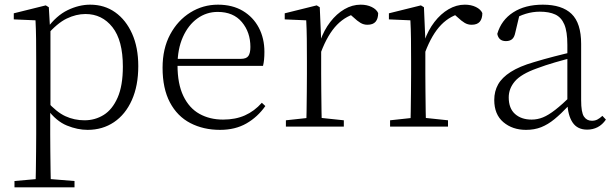

<svg xmlns="http://www.w3.org/2000/svg" viewBox="-20 -542 2627 822"><path d="M42 260V233L154 223H175L299 233V260ZM132 260Q133 229 133.5 189.5Q134 150 134.5 108.5Q135 67 135 32V-278Q135 -330 134.5 -374Q134 -418 132 -455L39 -459V-485L176 -519L189 -511L194 -425L196 -420V-80L195 -71V32Q195 66 195.5 107.5Q196 149 196.5 189Q197 229 198 260ZM355 14Q312 14 266.5 -4.5Q221 -23 182 -75H169L181 -108Q222 -62 260 -44.5Q298 -27 342 -27Q387 -27 424 -50Q461 -73 483.5 -124Q506 -175 506 -257Q506 -369 461.5 -425.5Q417 -482 346 -482Q306 -482 265.5 -462.5Q225 -443 178 -389L169 -420H181Q221 -475 269.5 -498.5Q318 -522 366 -522Q427 -522 473 -489.5Q519 -457 545.5 -398Q572 -339 572 -259Q572 -175 544.5 -113.5Q517 -52 468 -19Q419 14 355 14Z M922 14Q851 14 795 -15Q739 -44 707.5 -103.5Q676 -163 676 -252Q676 -334 708.5 -394.5Q741 -455 795 -488.5Q849 -522 913 -522Q975 -522 1019.5 -495.5Q1064 -469 1088 -423.5Q1112 -378 1112 -320Q1112 -283 1106 -260H706V-290H1011Q1035 -290 1043.5 -302.5Q1052 -315 1052 -341Q1052 -404 1015.5 -447.5Q979 -491 912 -491Q864 -491 825 -463Q786 -435 763 -383.5Q740 -332 740 -263Q740 -183 765 -131Q790 -79 834 -54.5Q878 -30 935 -30Q988 -30 1028.5 -48Q1069 -66 1101 -102L1116 -88Q1083 -41 1035 -13.5Q987 14 922 14Z M1204 0V-27L1315 -39H1338L1452 -27V0ZM1291 0Q1292 -24 1292.5 -64.5Q1293 -105 1293.5 -149Q1294 -193 1294 -226V-281Q1294 -333 1293.5 -375.5Q1293 -418 1291 -455L1199 -459V-485L1336 -519L1349 -511L1355 -371V-370V-226Q1355 -193 1355.5 -149Q1356 -105 1356.5 -64.5Q1357 -24 1358 0ZM1354 -318 1337 -367H1351Q1367 -413 1394 -448Q1421 -483 1454.5 -502.5Q1488 -522 1524 -522Q1551 -522 1571.5 -512Q1592 -502 1599 -486Q1599 -462 1588 -449Q1577 -436 1553 -436Q1537 -436 1523.5 -444Q1510 -452 1493 -468L1470 -488H1519Q1463 -477 1423 -436Q1383 -395 1354 -318Z M1650 0V-27L1761 -39H1784L1898 -27V0ZM1737 0Q1738 -24 1738.5 -64.5Q1739 -105 1739.5 -149Q1740 -193 1740 -226V-281Q1740 -333 1739.5 -375.5Q1739 -418 1737 -455L1645 -459V-485L1782 -519L1795 -511L1801 -371V-370V-226Q1801 -193 1801.5 -149Q1802 -105 1802.5 -64.5Q1803 -24 1804 0ZM1800 -318 1783 -367H1797Q1813 -413 1840 -448Q1867 -483 1900.5 -502.5Q1934 -522 1970 -522Q1997 -522 2017.5 -512Q2038 -502 2045 -486Q2045 -462 2034 -449Q2023 -436 1999 -436Q1983 -436 1969.5 -444Q1956 -452 1939 -468L1916 -488H1965Q1909 -477 1869 -436Q1829 -395 1800 -318Z M2232 14Q2174 14 2135 -19Q2096 -52 2096 -114Q2096 -151 2112.5 -180.5Q2129 -210 2166.5 -234Q2204 -258 2266 -276Q2309 -289 2353.5 -300.5Q2398 -312 2438 -321V-297Q2398 -287 2356.5 -275Q2315 -263 2278 -249Q2211 -225 2184.5 -194Q2158 -163 2158 -125Q2158 -78 2185 -54Q2212 -30 2256 -30Q2281 -30 2304.5 -39.5Q2328 -49 2357.5 -72Q2387 -95 2427 -134L2433 -89H2414Q2382 -55 2354 -32Q2326 -9 2297 2.5Q2268 14 2232 14ZM2494 13Q2452 13 2431.5 -17.5Q2411 -48 2409 -102V-106V-350Q2409 -407 2396 -437.5Q2383 -468 2357 -480Q2331 -492 2291 -492Q2261 -492 2231 -483Q2201 -474 2169 -454L2205 -482L2186 -402Q2182 -382 2172 -374Q2162 -366 2146 -366Q2115 -366 2109 -397Q2126 -456 2177 -489Q2228 -522 2304 -522Q2386 -522 2427 -482.5Q2468 -443 2468 -354V-113Q2468 -61 2480 -43Q2492 -25 2514 -25Q2527 -25 2537 -30Q2547 -35 2559 -46L2574 -30Q2559 -8 2538.5 2.5Q2518 13 2494 13Z"/></svg>

Font: Noto Serif SC ExtraLight ExtraLight
Style: Regular
Weight: 250
Version: Version 2.002-H1;hotconv 1.1.0;makeotfexe 2.6.0